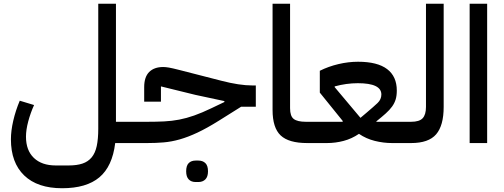

<svg xmlns="http://www.w3.org/2000/svg" viewBox="-20 -760 2677 1020"><path d="M310 240Q179 240 108.5 172Q38 104 38 -20Q38 -65 50.5 -119Q63 -173 85 -225L161 -202Q142 -160 130 -115Q118 -70 118 -34Q118 39 160 79Q202 119 276 119H345Q388 119 418 109Q448 99 467 76Q486 53 494 15.5Q502 -22 502 -76V-740H596V-113H713V-24L689 0H592Q577 124 508 182Q439 240 310 240Z M689 -89 713 -113H762Q811 -113 852 -115Q893 -117 932 -124.5Q971 -132 1012 -146.5Q1053 -161 1103 -185L1172 -218V-223L1018 -256L835 -301V-220H746V-297Q746 -351 772.5 -377.5Q799 -404 847 -404Q860 -404 877.5 -401Q895 -398 934 -388L1156 -331Q1252 -306 1321 -306H1339V-193H1261L1143 -119Q1079 -79 1029 -55.5Q979 -32 935 -19.5Q891 -7 849.5 -3.5Q808 0 762 0H689ZM1019 207Q996 207 982.5 193Q969 179 969 150Q969 120 982.5 106.5Q996 93 1019 93H1034Q1057 93 1071 106.5Q1085 120 1085 150Q1085 179 1071 193Q1057 207 1034 207Z M1612 0Q1514 0 1471 -40.5Q1428 -81 1428 -176V-740H1521V-185Q1521 -143 1540.5 -128Q1560 -113 1605 -113H1638V-24L1613 0Z M1614 -89 1638 -113H1800L1801 -117L1679 -268V-384Q1725 -407 1778 -419.5Q1831 -432 1882 -432Q1985 -432 2036.5 -393Q2088 -354 2088 -279Q2088 -252 2082 -232Q2076 -212 2063 -194Q2050 -176 2029.5 -157.5Q2009 -139 1979 -115L1980 -113H2129V-24L2105 0H2063Q2017 0 1971 -11.5Q1925 -23 1887 -49Q1849 -23 1805.5 -11.5Q1762 0 1717 0H1614ZM1758 -297 1895 -134 1927 -161Q1966 -194 1986 -213Q2006 -232 2006 -258Q2006 -318 1881 -318Q1820 -318 1758 -301Z M2105 -89 2129 -113H2164Q2208 -113 2225.5 -132Q2243 -151 2243 -192V-740H2337V-192Q2337 -93 2297 -46.5Q2257 0 2164 0H2105Z M2475 -740H2568V0H2475Z"/></svg>

Font: IBM Plex Sans Arabic Medium
Style: Regular
Weight: 500
Designer: Mike Abbink, Paul van der Laan, Pieter van Rosmalen, Wael Morcos, Khajak Apelian
Foundry: Bold Monday
Version: Version 1.1